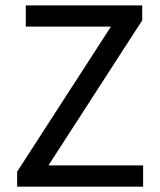

<svg xmlns="http://www.w3.org/2000/svg" viewBox="-20 -696 596 716"><path d="M43.9 0V-55.7L393.6 -596.7H76.2V-675.8H510.3V-620.1L160.6 -79.1H513.7V0Z"/></svg>

Font: Akatab Medium
Style: Regular
Weight: 500
Designer: SIL Global
Foundry: SIL Global
Version: Version 4.100